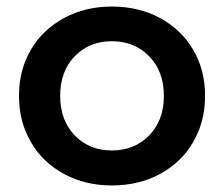

<svg xmlns="http://www.w3.org/2000/svg" viewBox="-20 -560 686 587"><path d="M38 -267Q38 -346 74.5 -408Q111 -470 176 -505Q241 -540 322 -540Q404 -540 469 -505Q534 -470 570.5 -408Q607 -346 607 -267Q607 -188 570.5 -125.5Q534 -63 469 -28Q404 7 322 7Q241 7 176 -28Q111 -63 74.5 -125.5Q38 -188 38 -267ZM481 -267Q481 -342 436 -388Q391 -434 322 -434Q253 -434 208.5 -388Q164 -342 164 -267Q164 -192 208.5 -146Q253 -100 322 -100Q391 -100 436 -146Q481 -192 481 -267Z"/></svg>

Font: APTA Sans SemiBold
Style: Bold
Weight: 600
Version: Version 7.200